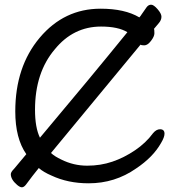

<svg xmlns="http://www.w3.org/2000/svg" viewBox="-20 -756 743 817"><path d="M73 41Q65 41 53 31Q26 8 26 -15Q26 -24 41 -39L92 -100Q45 -167 45 -282Q45 -472 149 -595.5Q253 -719 408 -719Q511 -719 573 -682Q580 -690 582 -694Q596 -715 604 -725.5Q612 -736 623 -736Q634 -736 650.5 -717Q667 -698 667 -685Q667 -671 656.5 -658.5Q646 -646 635 -633Q637 -632 637 -614Q637 -601 622.5 -582Q608 -563 594 -563Q582 -563 578 -566L197 -105Q213 -90 241 -77Q293 -51 351 -51Q408 -51 458 -68Q508 -85 554.5 -116.5Q601 -148 631 -189Q645 -206 661 -206Q680 -206 680 -187Q680 -172 665 -147Q631 -87 559 -39Q469 24 357 24Q269 24 199 -9Q166 -23 145 -41Q119 -9 91 29Q82 41 73 41ZM150 -170Q363 -423 522 -619Q483 -643 410 -643Q292 -643 213 -546Q129 -447 129 -289Q129 -213 150 -170Z"/></svg>

Font: LXGW WenKai TC
Style: Bold
Weight: 700
Designer: LXGW / Fontworks Inc.
Foundry: LXGW / Fontworks Inc.
Version: Version 1.330;April 28, 2024